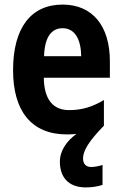

<svg xmlns="http://www.w3.org/2000/svg" viewBox="-20 -576 533 837"><path d="M342 114C342 81 369 37 433 -28V-140C381 -109 336 -96 281 -96C211 -96 172 -143 171 -237H459V-309C459 -462 384 -556 253 -556C116 -556 37 -456 37 -270C37 -93 116 10 272 10C287 10 300 9 313 8C273 37 241 79 241 129C241 195 277 241 354 241C380 241 407 237 427 230V143C417 147 393 152 378 152C356 152 342 140 342 114ZM253 -453C306 -453 333 -405 334 -331H172C175 -419 207 -453 253 -453Z"/></svg>

Font: Noto Sans Gujarati UI Condensed
Style: Bold
Weight: 700
Width: 3
Designer: Jelle Bosma - Monotype Design Team, Universal Thirst
Foundry: Monotype Imaging Inc.
Version: Version 2.106